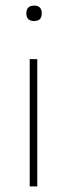

<svg xmlns="http://www.w3.org/2000/svg" viewBox="-20 -665 243 685"><path d="M113 -454V0H86V-454ZM74 -617Q74 -645 102 -645Q129 -645 129 -617Q129 -590 102 -590Q74 -590 74 -617Z"/></svg>

Font: Tajawal ExtraLight
Style: Regular
Weight: 275
Designer: Boutros Fonts
Foundry: Created by Boutros International 2017
Version: Version 1.700